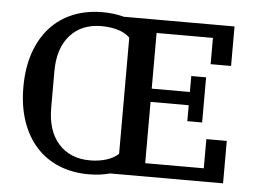

<svg xmlns="http://www.w3.org/2000/svg" viewBox="-51 -775 1129 852"><g transform="rotate(5 513.5 -349.0)"><path d="M373 12Q300 12 240.5 -12.5Q181 -37 139 -83.5Q97 -130 74 -197Q51 -264 51 -349Q51 -434 74 -501Q97 -568 139 -614.5Q181 -661 240.5 -685.5Q300 -710 373 -710Q424 -710 468 -698H961V-522H870V-639H619V-391H789V-462H855V-261H789V-332H619V-59H880V-189H971V0H468Q424 12 373 12ZM373 -50Q412 -50 445 -60Q478 -70 500 -90V-608Q478 -629 445 -638.5Q412 -648 373 -648Q285 -648 233.5 -590.5Q182 -533 182 -430V-268Q182 -165 233.5 -107.5Q285 -50 373 -50Z"/></g></svg>

Font: IBM Plex Serif Medm
Style: Regular
Weight: 500
Designer: Mike Abbink, Paul van der Laan, Pieter van Rosmalen
Foundry: Bold Monday
Version: Version 3.001